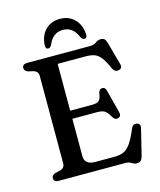

<svg xmlns="http://www.w3.org/2000/svg" viewBox="-132 -989 915 1101"><g transform="rotate(-15 326.0 -439.0)"><path d="M54 -677Q54 -700 83 -700H457Q480 -700 494 -711.2Q508 -722.5 525.5 -722.5Q540 -722.5 547.5 -714.8Q555 -707 560 -689L597 -554.5Q604 -529.5 579.5 -524Q556 -518.5 544.5 -543.5Q523.5 -591 505.5 -613.5Q487.5 -636 466.5 -642.8Q445.5 -649.5 416 -649.5H250.5V-371.5H379.5Q410.5 -371.5 422 -382.8Q433.5 -394 437.5 -424.5Q442 -447.5 459 -449Q478.5 -450.5 484 -428L519.5 -290.5Q525.5 -265 505.5 -259Q486.5 -253 474.5 -273Q458 -303 443.2 -313.2Q428.5 -323.5 397.5 -323.5H250.5V-102.5Q250.5 -50.5 313 -50.5H427.5Q459 -50.5 481.5 -60Q504 -69.5 524 -98Q544 -126.5 567.5 -183Q577 -205 598.5 -201.5Q624 -197 616.5 -168L579 -15Q574.5 2.5 566.5 10.8Q558.5 19 543 19Q527 19 513 9.5Q499 0 477 0H83Q54 0 54 -23Q54 -41 76 -48.5L103.5 -54.5Q133.5 -62.5 133.5 -90V-610Q133.5 -637.5 103.5 -645.5L76 -651.5Q54 -659 54 -677ZM329 -830Q268.5 -830 241.5 -763Q233 -748.5 222.5 -748.5Q204.5 -748.5 206.5 -772.5Q209.5 -828.5 243 -862Q276.5 -895.5 329 -895.5Q381.5 -895.5 415 -862Q448.5 -828.5 452 -772.5Q453.5 -748.5 435 -748.5Q425 -748.5 416.5 -763Q389.5 -830 329 -830Z"/></g></svg>

Font: Fraunces 9pt Soft
Style: Regular
Weight: 400
Version: Version 1.000;[0bf87f6ff]